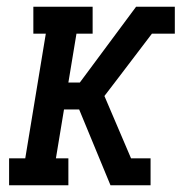

<svg xmlns="http://www.w3.org/2000/svg" viewBox="-20 -550 540 570"><path d="M7 0V-80H55L116 -450H79V-530H255V-450H207L183 -305H217L384 -530H499V-450H431L326 -312L290 -265L369 -80H427V0H308L215 -225H170L146 -80H183V0Z"/></svg>

Font: Iosevka Curly Slab MdObl
Style: Regular
Weight: 500
Italic angle: -9°
Monospace: yes
Designer: Belleve Invis
Foundry: Belleve Invis
Version: Version 11.0.0; ttfautohint (v1.8.3)